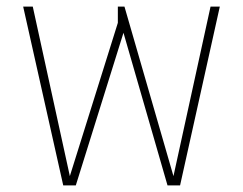

<svg xmlns="http://www.w3.org/2000/svg" viewBox="-20 -560 734 580"><path d="M171 0 50 -540H79L191 -28L336 -491V-540H356L504 -28L616 -540H644L524 0H486L353 -461L209 0Z"/></svg>

Font: Kanit Thin
Style: Regular
Weight: 250
Designer: Katatrad Team
Foundry: CadsonDemak
Version: Version 2.000; ttfautohint (v1.8.3)